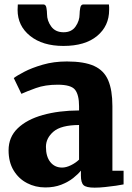

<svg xmlns="http://www.w3.org/2000/svg" viewBox="-20 -852 610 884"><path d="M19.5 -160Q19.5 -221 61.8 -261.5Q104 -302 177.2 -322.5Q250.5 -343 344 -343.5V-363Q344 -414.5 326 -438.2Q308 -462 245.5 -462Q188 -462 145.2 -446.5Q102.5 -431 78.5 -420L43.5 -492.5Q56.5 -503 91.2 -521.2Q126 -539.5 176.8 -554.2Q227.5 -569 288 -569Q368 -569 413.5 -548.2Q459 -527.5 478.2 -482.2Q497.5 -437 497.5 -363.5V-66H549V-3Q537.5 -0.5 514 3Q490.5 6.5 463.8 9.2Q437 12 415.5 12Q377 12 364.8 0.5Q352.5 -11 352.5 -43.5V-66.5Q340 -50.5 317 -32.2Q294 -14 261.8 -1.5Q229.5 11 188.5 11Q143 11 104.5 -9Q66 -29 42.8 -67.2Q19.5 -105.5 19.5 -160ZM266 -80.5Q284.5 -80.5 306.5 -91.2Q328.5 -102 344 -117V-276.5Q261 -276 226.2 -246Q191.5 -216 191.5 -176Q191.5 -131 211.8 -105.8Q232 -80.5 266 -80.5ZM180 -831.5Q191 -831.5 193.8 -815.8Q196.5 -800 196.5 -787Q196.5 -756.5 215.8 -730Q235 -703.5 273 -703.5Q309.5 -703.5 328 -730Q346.5 -756.5 346.5 -787Q346.5 -800 349.5 -815.8Q352.5 -831.5 363.5 -831.5H481.5Q482.5 -827.5 482.5 -819Q482.5 -810.5 482.5 -806.5Q482.5 -732.5 427.2 -686.5Q372 -640.5 272 -640.5Q176 -640.5 118.5 -686.8Q61 -733 61 -806.5Q61 -813 61.5 -819Q62 -825 62 -831.5Z"/></svg>

Font: Merriweather Black
Style: Regular
Weight: 900
Designer: Eben Sorkin
Foundry: Eben Sorkin
Version: Version 2.200;gftools[0.9.31]